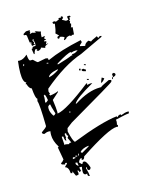

<svg xmlns="http://www.w3.org/2000/svg" viewBox="-127 -930 809 1027"><g transform="rotate(-15 277.5 -416.0)"><path d="M232.4 -604.5Q289.1 -621.1 312.5 -631.8L316.4 -629.9L317.4 -637.7H322.3Q335 -637.7 351.6 -650.4Q345.7 -651.4 339.8 -651.4Q328.1 -651.4 315.4 -646.5Q313.5 -646.5 313.5 -649.4V-650.4Q296.9 -650.4 229.5 -609.4L228.5 -604.5ZM195.3 -50.8 196.3 -55.7Q194.3 -63.5 194.3 -67.4V-70.3L184.6 -72.3L183.6 -66.4Q183.6 -60.5 195.3 -50.8ZM175.8 -93.8Q183.6 -95.7 187.5 -95.7H190.4L191.4 -100.6L178.7 -103.5ZM202.1 -101.6 203.1 -106.4 193.4 -108.4 192.4 -103.5ZM211.9 -104.5 213.9 -114.3 210 -115.2 208 -105.5ZM232.4 -113.3Q276.4 -137.7 277.3 -140.6L273.4 -141.6Q239.3 -136.7 225.6 -120.1ZM177.7 -176.8Q178.7 -182.6 185.5 -182.6L190.4 -181.6V-182.6Q190.4 -186.5 177.7 -210.9Q183.6 -217.8 184.6 -221.7Q176.8 -223.6 176.8 -234.4V-238.3L168 -236.3L170.9 -212.9L168 -213.9V-198.2Q159.2 -200.2 158.2 -223.6L150.4 -225.6L149.4 -221.7Q152.3 -191.4 152.3 -181.6L151.4 -178.7L159.2 -180.7ZM229.5 -338.9V-342.8L221.7 -344.7L220.7 -340.8ZM136.7 -345.7Q142.6 -345.7 149.4 -354.5Q134.8 -400.4 134.8 -407.2V-408.2H132.8Q127.9 -408.2 121.1 -399.4Q120.1 -394.5 120.1 -388.7Q120.1 -369.1 135.7 -345.7ZM116.2 -423.8Q118.2 -423.8 128.9 -433.6Q124 -464.8 118.2 -466.8Q117.2 -462.9 114.3 -462.9H113.3Q114.3 -460 114.3 -453.1Q114.3 -443.4 111.3 -424.8ZM166 -549.8Q191.4 -554.7 221.7 -575.2L222.7 -579.1H219.7Q170.9 -569.3 166 -549.8ZM52.7 -642.6 55.7 -652.3 51.8 -653.3 48.8 -643.6ZM181.6 -622.1 182.6 -626 173.8 -627.9 172.9 -624ZM240.2 16.6Q229.5 14.6 229.5 5.9L230.5 0L220.7 2Q209 0 209 -15.6Q209 -26.4 211.9 -42L207 -43L197.3 -42L202.1 -21.5L191.4 -18.6V-21.5Q191.4 -27.3 184.6 -29.3L183.6 -25.4Q185.5 -19.5 185.5 -13.7L184.6 -6.8L173.8 -3.9L168.9 -4.9L156.2 -32.2L154.3 -22.5L145.5 -24.4Q143.6 -58.6 125 -62.5L127 -67.4Q138.7 -76.2 140.6 -83L130.9 -85L128.9 -77.1Q122.1 -79.1 115.7 -80.6Q109.4 -82 109.4 -87.9V-90.8H110.4Q116.2 -90.8 127 -105.5L114.3 -175.8H116.2Q119.1 -175.8 120.1 -178.7Q96.7 -215.8 96.7 -249Q96.7 -259.8 98.6 -269.5L89.8 -270.5Q77.1 -270.5 63.5 -263.7Q52.7 -266.6 52.7 -273.4V-275.4Q81.1 -294.9 83 -301.8Q81.1 -423.8 73.2 -442.4L76.2 -456.1Q66.4 -458 61.5 -516.6Q47.9 -519.5 40 -545.9L35.2 -546.9L42 -554.7Q23.4 -559.6 23.4 -612.3Q23.4 -638.7 28.3 -677.7L37.1 -676.8Q57.6 -676.8 81.1 -698.2Q84 -664.1 91.8 -663.1H106.4Q124 -645.5 129.9 -643.6L174.8 -652.3L187.5 -649.4L186.5 -645.5Q186.5 -640.6 190.4 -639.6Q265.6 -673.8 380.9 -698.2L383.8 -688.5L382.8 -684.6L370.1 -672.9L369.1 -668L396.5 -662.1Q400.4 -677.7 420.9 -684.6Q428.7 -678.7 433.6 -676.8Q434.6 -680.7 470.7 -696.3Q470.7 -687.5 478.5 -685.5Q480.5 -692.4 488.3 -692.4L494.1 -691.4L493.2 -686.5L364.3 -626Q263.7 -591.8 146.5 -492.2L143.6 -477.5L148.4 -462.9H147.5Q144.5 -462.9 142.6 -459Q146.5 -458 146.5 -455.1V-454.1Q172.9 -457 192.4 -465.8V-461.9L154.3 -427.7Q161.1 -378.9 161.1 -359.4L160.2 -350.6Q210.9 -357.4 350.6 -466.8L354.5 -465.8L352.5 -457Q363.3 -460.9 373 -460.9Q377.9 -460.9 381.8 -460Q280.3 -402.3 267.6 -377L271.5 -376Q350.6 -426.8 415 -426.8H421.9Q423.8 -431.6 470.7 -453.1L484.4 -450.2Q483.4 -446.3 481.9 -440.9Q480.5 -435.5 220.7 -284.2L191.4 -261.7L187.5 -244.1Q200.2 -188.5 210.9 -180.7Q375 -245.1 461.9 -254.9V-252.9Q461.9 -250 465.8 -249Q466.8 -255.9 482.4 -259.8Q486.3 -258.8 486.3 -255.9V-253.9Q510.7 -263.7 524.4 -263.7L531.2 -262.7L528.3 -252.9H526.4Q514.6 -252.9 453.1 -238.3Q454.1 -234.4 454.1 -229.5Q454.1 -221.7 451.2 -210L456.1 -209L454.1 -199.2L447.3 -200.2Q401.4 -200.2 238.3 -92.8Q234.4 -77.1 226.6 -77.1L220.7 -78.1L222.7 -87.9H220.7Q210.9 -87.9 203.1 -68.4L214.8 -56.6L218.8 -55.7Q221.7 -66.4 229.5 -66.4Q243.2 -66.4 255.9 -27.3Q252.9 -15.6 246.1 -15.6Q236.3 -15.6 236.3 -26.4L237.3 -32.2L232.4 -33.2L231.4 -28.3Q240.2 2.9 240.2 13.7ZM368.2 -481.4 358.4 -484.4 359.4 -489.3 369.1 -486.3ZM494.1 -452.1 490.2 -453.1 492.2 -462.9 497.1 -461.9ZM426.8 -449.2 437.5 -475.6Q440.4 -474.6 443.4 -472.7Q446.3 -470.7 450.2 -467.8Q436.5 -449.2 426.8 -449.2ZM497.1 -461.9 496.1 -480.5 506.8 -483.4Q513.7 -479.5 513.7 -473.6Q513.7 -465.8 497.1 -461.9ZM365.2 -530.3 351.6 -534.2Q344.7 -536.1 344.7 -542V-544.9L354.5 -546.9Q363.3 -540 367.2 -539.1ZM338.9 -542 331.1 -543.9 333 -552.7 340.8 -550.8ZM373 -561.5 363.3 -564.5 364.3 -569.3 374 -566.4ZM295.9 -720.7 294.9 -722.7Q294.9 -725.6 301.8 -733.4Q300.8 -740.2 277.3 -744.1L274.4 -737.3L265.6 -736.3L264.6 -745.1Q264.6 -748 276.4 -752Q275.4 -753.9 259.8 -767.6Q266.6 -785.2 270.5 -819.3H266.6Q261.7 -819.3 261.2 -822.3Q260.7 -825.2 259.8 -828.1Q261.7 -832 270.5 -832Q276.4 -832 277.3 -827.1L298.8 -835.9L294.9 -837.9Q294.9 -841.8 302.7 -842.8L310.5 -841.8V-846.7L318.4 -847.7L321.3 -836.9Q312.5 -832 312.5 -829.1Q332 -819.3 332 -818.4L345.7 -820.3L342.8 -838.9L356.4 -840.8L361.3 -834V-832L353.5 -831.1L354.5 -824.2Q354.5 -815.4 346.7 -814.5Q352.5 -811.5 352.5 -810.5L348.6 -799.8L354.5 -796.9Q351.6 -781.2 347.7 -776.4L352.5 -777.3Q357.4 -777.3 357.4 -775.4L354.5 -737.3L350.6 -736.3L341.8 -737.3V-733.4H339.8Q333 -733.4 332 -737.3Q309.6 -734.4 307.6 -724.6ZM124 -690.4H120.1L115.2 -720.7Q123 -720.7 123 -726.6L122.1 -729.5L140.6 -731.4L141.6 -747.1Q140.6 -757.8 135.7 -759.8Q139.6 -762.7 139.6 -765.6L138.7 -767.6L130.9 -766.6Q132.8 -757.8 137.7 -750Q133.8 -747.1 133.8 -744.1Q138.7 -741.2 139.6 -737.3H137.7Q134.8 -737.3 134.8 -738.3Q129.9 -736.3 122.1 -735.4L120.1 -744.1L124 -747.1H121.1Q116.2 -747.1 115.2 -749L124 -750L123 -753.9L114.3 -756.8L109.4 -794.9Q107.4 -801.8 98.6 -801.8L94.7 -800.8L93.8 -808.6Q110.4 -818.4 110.4 -819.3L130.9 -820.3L131.8 -817.4Q131.8 -815.4 127.9 -815.4L131.8 -811.5Q131.8 -807.6 126 -799.8L141.6 -803.7Q143.6 -801.8 156.2 -799.8L161.1 -800.8L155.3 -808.6Q181.6 -797.9 187.5 -797.9Q183.6 -787.1 183.6 -775.4V-766.6L196.3 -768.6Q201.2 -768.6 202.1 -765.6L194.3 -759.8Q195.3 -754.9 204.1 -750Q196.3 -747.1 191.4 -747.1L192.4 -740.2L199.2 -741.2Q201.2 -741.2 202.1 -740.2Q202.1 -734.4 195.3 -724.6L208 -726.6V-724.6Q200.2 -723.6 191.4 -716.8Q188.5 -715.8 188.5 -710.9V-708H184.6L165 -714.8V-713.9Q165 -707 149.4 -701.2Q139.6 -703.1 139.6 -706.1L144.5 -710Q138.7 -710.9 138.7 -714.8Q129.9 -713.9 124 -690.4Z"/></g></svg>

Font: Blackcraft
Style: Regular
Weight: 400
Designer: GGBotNet
Foundry: GGBotNet
Version: 1.00